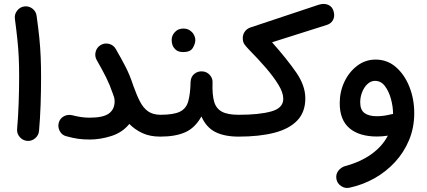

<svg xmlns="http://www.w3.org/2000/svg" viewBox="-20 -657 2155 970"><path d="M55.2 -562Q52.2 -584.5 66.4 -603Q80.6 -621.6 103 -624.5Q125.5 -627.4 143.8 -613.5Q162.1 -599.6 165 -576.7Q173.8 -513.7 178.7 -465.1Q183.6 -416.5 185.5 -369.9Q187.5 -323.2 187.5 -265.1Q187.5 -197.3 185.1 -127Q182.6 -56.6 177.2 3.9Q175.3 26.4 157.7 41.5Q140.1 56.6 117.2 54.7Q94.7 52.7 79.6 35.2Q64.5 17.6 66.4 -4.9Q71.8 -65.4 74.2 -135Q76.7 -204.6 76.7 -270.5Q76.7 -324.7 74.7 -366.9Q72.8 -409.2 68.1 -454.3Q63.5 -499.5 55.2 -562Z M276.9 -37.1Q283.2 -59.1 302.7 -69.6Q322.3 -80.1 345.2 -74.7Q368.2 -68.8 388.9 -65.7Q409.7 -62.5 433.1 -62.5Q501.5 -62.5 530.3 -83.7Q559.1 -105 559.1 -145Q559.1 -155.8 556.2 -166.5Q552.7 -175.8 548.8 -187Q535.2 -227.5 516.1 -265.9Q497.1 -304.2 469.2 -352.5Q457.5 -372.6 463.1 -395Q468.8 -417.5 488.3 -429.2Q507.8 -440.9 530.3 -435.5Q552.7 -430.2 564.5 -410.2Q592.3 -362.3 614 -320.3Q635.7 -278.3 653.8 -223.1Q670.4 -176.3 687.3 -143.8Q704.1 -111.3 728 -94.5Q752 -77.6 789.6 -77.1H790Q813 -77.1 829.1 -61Q845.2 -44.9 845.2 -22Q845.2 0.5 829.1 16.8Q813 33.2 790 33.2H789.6Q736.8 33.2 698.7 15.1Q660.6 -2.9 633.3 -30.8Q598.6 12.2 543 30Q487.3 47.9 433.1 47.9Q400.4 47.9 374.3 44.2Q348.1 40.5 314.9 31.2Q293 25.9 282 5.4Q271 -15.1 276.9 -37.1Z M734.4 -22Q734.4 -44.9 751 -61Q767.6 -77.1 790 -77.1Q856.4 -77.1 888.4 -92.5Q920.4 -107.9 930.9 -144.5Q941.4 -181.2 942.9 -243.7Q944.3 -269.5 961.7 -283.7Q979 -297.9 1002.4 -296.4Q1025.4 -294.9 1040.5 -277.6Q1055.7 -260.3 1053.7 -237.8Q1051.8 -178.7 1061.8 -143.6Q1071.8 -108.4 1101.1 -92.8Q1130.4 -77.1 1185.5 -77.1H1186Q1209 -77.1 1225.1 -61Q1241.2 -44.9 1241.2 -22Q1241.2 0.5 1225.1 16.8Q1209 33.2 1186 33.2H1185.5Q1114.3 33.2 1068.1 10Q1022 -13.2 997.6 -68.8Q965.8 -11.2 916.3 11Q866.7 33.2 790 33.2Q767.6 33.2 751 16.8Q734.4 0.5 734.4 -22ZM847.2 -455.1Q847.2 -477.1 863.5 -494.9Q879.9 -512.7 905.8 -512.7Q924.3 -512.7 937 -504.9Q949.7 -497.1 957 -485.8Q966.8 -469.7 966.8 -454.6Q966.8 -436.5 954.3 -415.3Q941.9 -394 906.2 -394Q881.8 -394 869.4 -404.5Q856.9 -415 851.6 -428.7Q847.2 -441.4 847.2 -455.1Z M1130.4 -22Q1130.4 -44.9 1147 -61Q1163.6 -77.1 1186 -77.1Q1289.6 -77.1 1350.3 -94Q1411.1 -110.8 1411.1 -157.7Q1411.1 -189 1386.5 -229.2Q1361.8 -269.5 1322.8 -314.7Q1283.7 -359.9 1239.3 -404.8Q1222.7 -421.9 1214.6 -433.6Q1206.5 -445.3 1206.5 -464.8Q1206.5 -483.4 1217.5 -498.3Q1228.5 -513.2 1247.6 -519L1589.4 -632.8Q1616.7 -641.6 1637.9 -632.6Q1659.2 -623.5 1665.5 -599.6Q1672.4 -574.7 1662.6 -556.2Q1652.8 -537.6 1630.4 -530.8L1354.5 -443.4Q1430.2 -357.9 1476.3 -291.3Q1522.5 -224.6 1522.5 -160.2Q1522.5 -90.8 1481.9 -48.3Q1441.4 -5.9 1366 13.7Q1290.5 33.2 1186 33.2Q1163.6 33.2 1147 16.8Q1130.4 0.5 1130.4 -22Z M1877.4 -356Q1937 -356 1980.7 -317.6Q2024.4 -279.3 2048.6 -217.8Q2072.8 -156.2 2072.8 -85.4Q2072.8 -12.7 2046.9 50Q2021 112.8 1975.3 162.1Q1929.7 211.4 1870.6 244.4Q1811.5 277.3 1744.6 291.5Q1722.2 295.9 1702.9 282.7Q1683.6 269.5 1679.7 247.6Q1675.3 224.6 1688.7 206.5Q1702.1 188.5 1723.6 182.1Q1801.8 161.1 1856.7 121.6Q1911.6 82 1939.5 28.3Q1910.6 32.7 1884.8 32.7Q1795.4 32.7 1745.8 -9Q1696.3 -50.8 1696.3 -135.7Q1696.3 -194.3 1720.2 -244.4Q1744.1 -294.4 1785.2 -325.2Q1826.2 -356 1877.4 -356ZM1799.8 -140.1Q1799.8 -101.6 1821.8 -85.7Q1843.8 -69.8 1883.8 -69.8Q1903.3 -69.8 1922.4 -72.8Q1941.4 -75.7 1958.5 -80.1Q1962.4 -81.1 1965.8 -81.1V-81.5Q1965.8 -117.7 1955.3 -156.5Q1944.8 -195.3 1924.8 -221.9Q1904.8 -248.5 1875 -248.5Q1853.5 -248.5 1836.4 -232.4Q1819.3 -216.3 1809.6 -191.7Q1799.8 -167 1799.8 -140.1Z"/></svg>

Font: Mikhak-DS2-FD SemiBold
Style: Regular
Weight: 600
Designer: Amin Abedi
Version: Version 3.2